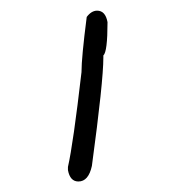

<svg xmlns="http://www.w3.org/2000/svg" viewBox="-20 -938 333 360"><path d="M162.1 -918Q177.7 -918 181.6 -896.5Q181.6 -840.8 173.8 -834V-830.1Q173.8 -785.6 152.3 -627Q146 -597.7 127 -597.7Q111.3 -597.7 107.4 -619.1V-625Q117.2 -668 132.8 -802.7Q132.8 -830.1 142.6 -906.2Q151.4 -918 162.1 -918Z"/></svg>

Font: CEF Fonts CJK
Style: Regular
Weight: 400
Designer: PartyBoss (派对大魔王)
Version: Release 2.25